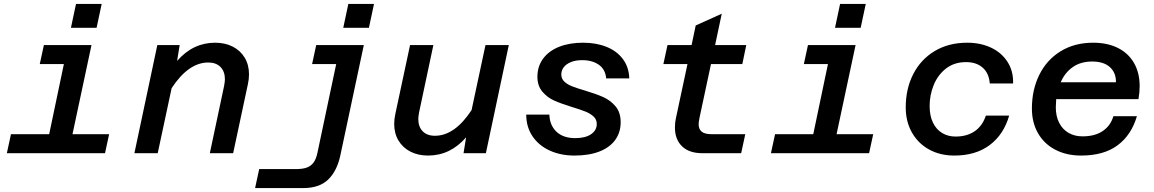

<svg xmlns="http://www.w3.org/2000/svg" viewBox="-20 -782 5890 980"><path d="M36 -97H231L306 -455H183L204 -552H447L350 -97H537L516 0H15ZM368 -762H499L473 -640H342Z M1128 -377Q1128 -417 1105.5 -440Q1083 -463 1043 -463Q942 -463 856 -332L785 0H666L783 -552H897L884 -471Q965 -564 1078 -564Q1129 -564 1168 -544Q1207 -524 1229 -487.5Q1251 -451 1251 -402Q1251 -378 1245 -351L1170 0H1051L1124 -344Q1128 -368 1128 -377Z M1527 178H1282L1303 81H1491Q1523 81 1544 74Q1565 67 1579 49.5Q1593 32 1600 -1L1696 -455H1573L1594 -552H1837L1717 12Q1700 91 1655 134.5Q1610 178 1527 178ZM1758 -762H1889L1863 -640H1732Z M2115 -175Q2115 -135 2137.5 -112Q2160 -89 2200 -89Q2301 -89 2387 -220L2458 -552H2577L2460 0H2346L2359 -81Q2278 12 2165 12Q2114 12 2075 -8Q2036 -28 2014 -64.5Q1992 -101 1992 -150Q1992 -174 1998 -201L2073 -552H2192L2119 -208Q2115 -184 2115 -175Z M2666 -197H2784Q2786 -142 2820.5 -109.5Q2855 -77 2916 -77Q2968 -77 2997 -97Q3026 -117 3026 -149Q3026 -172 3010 -187Q2994 -202 2969.5 -212Q2945 -222 2902 -235Q2844 -253 2809 -268.5Q2774 -284 2748.5 -314Q2723 -344 2723 -390Q2723 -443 2752 -482.5Q2781 -522 2833.5 -543Q2886 -564 2956 -564Q3023 -564 3075.5 -543Q3128 -522 3159 -481Q3190 -440 3192 -382H3074Q3070 -428 3036.5 -451.5Q3003 -475 2952 -475Q2919 -475 2895 -465.5Q2871 -456 2858 -439.5Q2845 -423 2845 -402Q2845 -380 2860.5 -365.5Q2876 -351 2900 -341.5Q2924 -332 2965 -320Q3022 -303 3059 -286.5Q3096 -270 3122 -239Q3148 -208 3148 -158Q3148 -106 3120 -67.5Q3092 -29 3039 -8.5Q2986 12 2912 12Q2842 12 2786 -13.5Q2730 -39 2698 -86.5Q2666 -134 2666 -197Z M3425 -131Q3425 -158 3430 -179L3489 -455H3366L3387 -552H3510L3531 -652L3664 -712L3630 -552H3789L3769 -455H3609L3550 -179Q3546 -157 3546 -148Q3546 -123 3561.5 -110Q3577 -97 3613 -97H3784L3763 0H3565Q3498 0 3461.5 -35Q3425 -70 3425 -131Z M3936 -97H4131L4206 -455H4083L4104 -552H4347L4250 -97H4437L4416 0H3915ZM4268 -762H4399L4373 -640H4242Z M4603 -234Q4603 -329 4641.5 -404Q4680 -479 4751 -521.5Q4822 -564 4917 -564Q4985 -564 5039 -538.5Q5093 -513 5123 -465.5Q5153 -418 5151 -356H5032Q5028 -408 4996 -436.5Q4964 -465 4911 -465Q4851 -465 4809 -432.5Q4767 -400 4746 -348.5Q4725 -297 4725 -241Q4725 -191 4742 -156Q4759 -121 4789 -103Q4819 -85 4857 -85Q4916 -85 4955.5 -112.5Q4995 -140 5012 -192H5131Q5103 -95 5031.5 -41.5Q4960 12 4851 12Q4779 12 4723 -18.5Q4667 -49 4635 -105Q4603 -161 4603 -234Z M5247 -228Q5247 -323 5284.5 -399.5Q5322 -476 5393 -520Q5464 -564 5560 -564Q5633 -564 5686.5 -537Q5740 -510 5768.5 -460Q5797 -410 5797 -342Q5797 -311 5791 -276H5371Q5369 -248 5369 -234Q5369 -190 5385.5 -156.5Q5402 -123 5433 -104.5Q5464 -86 5505 -86Q5569 -86 5609 -113.5Q5649 -141 5663 -189H5783Q5755 -93 5684.5 -40.5Q5614 12 5498 12Q5424 12 5367 -17.5Q5310 -47 5278.5 -101.5Q5247 -156 5247 -228ZM5676 -362Q5677 -410 5645.5 -439Q5614 -468 5555 -468Q5496 -468 5455.5 -439.5Q5415 -411 5394 -362Z"/></svg>

Font: Azeret Mono Medium
Style: Italic
Weight: 500
Italic angle: -12°
Designer: Martin Vácha
Foundry: Displaay
Version: Version 1.000; Glyphs 3.0.3, build 3074